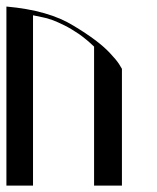

<svg xmlns="http://www.w3.org/2000/svg" viewBox="-21 -578 491 599"><path d="M359.4 -363.3 350.6 -377.9C344.7 -387 335.3 -398.4 322.3 -412.1C298.2 -438.2 260.1 -466.8 208 -498C156.6 -529.9 86.9 -549.8 -1 -557.6V-209V1H82V-26.4V-432.6V-530.3L110.4 -524.4C129.2 -521.2 152.3 -512.7 179.7 -499C194 -491.9 209.3 -482.7 225.6 -471.7C241.2 -460.6 256.8 -447.6 272.5 -432.6V-26.4V1H293.9H359.4V-26.4Z"/></svg>

Font: Cully Mac
Style: Regular
Weight: 400
Designer: Arif Nurcahyadi
Version: Version 1.0